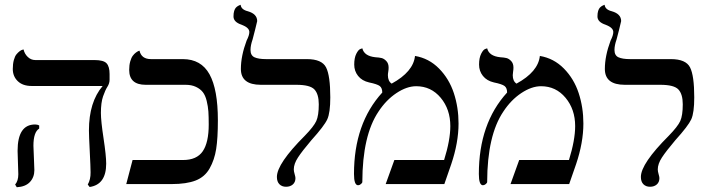

<svg xmlns="http://www.w3.org/2000/svg" viewBox="-20 -766 2971 799"><path d="M119.1 -159.2Q119.1 -150.4 121.1 -109.1Q123 -67.9 123 -58.1Q123 -28.3 104.5 -8.5Q85.9 11.2 49.8 13.2L43 2Q56.2 -13.2 56.2 -41Q56.2 -49.8 54.7 -88.9Q53.2 -127.9 53.2 -138.2Q53.2 -248 126 -248Q135.7 -248 143.1 -244.1V-231Q119.1 -216.3 119.1 -159.2ZM399.9 -295.9Q399.9 -262.7 410.9 -190.4Q421.9 -118.2 421.9 -85Q421.9 2 353 12.2L345.2 2Q357.4 -19 356.9 -48.8Q356.9 -69.8 353.5 -136Q350.1 -202.1 350.1 -223.1Q350.1 -341.3 407.2 -408.2H111.8Q74.7 -408.2 54 -428.2Q33.2 -448.2 33.2 -479Q33.2 -500 37.6 -516.1Q42 -532.2 48.6 -540Q55.2 -547.9 62 -553Q68.8 -558.1 73.7 -559.1L78.1 -560.1Q82 -542 95.5 -529.1Q108.9 -516.1 127 -516.1H373Q411.1 -516.1 423.6 -502.4Q436 -488.8 436 -458V-434.1Q436 -418.9 427 -405Q418 -391.1 408.9 -365Q399.9 -338.9 399.9 -295.9Z M848.6 -248Q848.6 -280.3 847.2 -301.8Q845.7 -323.2 840.1 -346.2Q834.5 -369.1 824 -382.6Q813.5 -396 795.4 -404.5Q777.3 -413.1 752.4 -413.1H586.4Q517.6 -413.1 517.6 -475.1Q517.6 -495.1 522 -510.5Q526.4 -525.9 532.5 -533.9Q538.6 -542 545.2 -546.9Q551.8 -551.8 556.2 -553.7L560.5 -555.2Q568.4 -520 608.4 -520H740.7Q816.9 -520 851.8 -457Q886.7 -394 886.7 -265.1Q886.7 -190.9 879.6 -146Q872.6 -101.1 852.5 -65.4Q832.5 -29.8 794.4 -14.9Q756.3 0 694.3 0H505.4L531.7 -100.1H741.7Q798.8 -100.1 823.7 -136.5Q848.6 -172.9 848.6 -248Z M1022.5 -558.1Q1022.5 -535.2 1039.1 -527.6Q1055.7 -520 1087.4 -520H1257.3Q1319.3 -520 1336.9 -485.6Q1354.5 -451.2 1354.5 -360.8Q1354.5 -296.9 1342 -269.5Q1329.6 -242.2 1275.4 -182.1Q1237.3 -137.2 1220 -110.6Q1202.6 -84 1202.6 -61Q1202.6 -53.2 1206.1 -41.5Q1209.5 -29.8 1209.5 -24.9Q1209.5 -7.8 1198.5 1.7Q1187.5 11.2 1170.4 11.2Q1153.3 11.2 1142.8 0.7Q1132.3 -9.8 1132.3 -29.8Q1132.3 -85 1248.5 -201.2Q1285.6 -239.3 1296.1 -262.2Q1306.6 -285.2 1306.6 -332Q1306.6 -374 1288.6 -393.6Q1270.5 -413.1 1213.4 -413.1H1065.4Q982.4 -413.1 982.4 -479Q982.4 -533.2 1006.3 -597.2Q1017.6 -619.1 1017.6 -632.8Q1017.6 -650.9 985.4 -663.1Q951.2 -674.3 951.7 -698.2Q951.7 -711.4 954.6 -720.7Q957.5 -730 961.9 -734.4Q966.3 -738.8 970.9 -741.5Q975.6 -744.1 978.5 -745.1L981.4 -746.1Q983.4 -726.1 1011.2 -719.2Q1050.3 -708 1050.3 -678.2Q1050.3 -676.3 1041.7 -642.6Q1033.2 -608.9 1031.2 -602.1Q1022.5 -577.1 1022.5 -558.1Z M1707 -533.2Q1765.1 -523.4 1807.1 -480.7Q1849.1 -438 1868.7 -378.4Q1888.2 -318.8 1888.2 -252Q1888.2 -172.9 1857.9 -83L1829.1 0H1585L1621.1 -100.1H1828.1Q1854 -183.1 1854 -241.2Q1854 -311 1814 -359.1Q1773.9 -407.2 1711.9 -407.2Q1672.9 -407.2 1629.9 -378.7Q1586.9 -350.1 1555.2 -301.8Q1488.3 -202.6 1487.8 -8.8Q1487.8 -4.9 1481.9 0Q1476.1 4.9 1470.2 4.9Q1453.1 4.9 1453.1 -42Q1453.1 -252 1570.8 -380.9Q1570.8 -399.9 1560.3 -408Q1549.8 -416 1516.1 -422.9Q1486.3 -429.7 1470.2 -450Q1454.1 -470.2 1454.1 -497.1Q1454.1 -524.9 1462.6 -542Q1471.2 -559.1 1479.5 -562L1487.8 -564.9Q1495.6 -532.7 1542 -527.8Q1558.1 -526.9 1568.1 -524.4Q1578.1 -522 1587.6 -512Q1597.2 -502 1597.2 -484.9Q1597.2 -476.1 1595.7 -467.5Q1594.2 -459 1594.2 -453.1Q1594.2 -428.2 1609.9 -418Q1700.2 -467.3 1707 -533.2Z M2226.6 -533.2Q2284.7 -523.4 2326.7 -480.7Q2368.7 -438 2388.2 -378.4Q2407.7 -318.8 2407.7 -252Q2407.7 -172.9 2377.4 -83L2348.6 0H2104.5L2140.6 -100.1H2347.7Q2373.5 -183.1 2373.5 -241.2Q2373.5 -311 2333.5 -359.1Q2293.5 -407.2 2231.4 -407.2Q2192.4 -407.2 2149.4 -378.7Q2106.4 -350.1 2074.7 -301.8Q2007.8 -202.6 2007.3 -8.8Q2007.3 -4.9 2001.5 0Q1995.6 4.9 1989.7 4.9Q1972.7 4.9 1972.7 -42Q1972.7 -252 2090.3 -380.9Q2090.3 -399.9 2079.8 -408Q2069.3 -416 2035.6 -422.9Q2005.9 -429.7 1989.7 -450Q1973.6 -470.2 1973.6 -497.1Q1973.6 -524.9 1982.2 -542Q1990.7 -559.1 1999 -562L2007.3 -564.9Q2015.1 -532.7 2061.5 -527.8Q2077.6 -526.9 2087.6 -524.4Q2097.7 -522 2107.2 -512Q2116.7 -502 2116.7 -484.9Q2116.7 -476.1 2115.2 -467.5Q2113.8 -459 2113.8 -453.1Q2113.8 -428.2 2129.4 -418Q2219.7 -467.3 2226.6 -533.2Z M2537.1 -558.1Q2537.1 -535.2 2553.7 -527.6Q2570.3 -520 2602.1 -520H2772Q2834 -520 2851.6 -485.6Q2869.1 -451.2 2869.1 -360.8Q2869.1 -296.9 2856.7 -269.5Q2844.2 -242.2 2790 -182.1Q2752 -137.2 2734.6 -110.6Q2717.3 -84 2717.3 -61Q2717.3 -53.2 2720.7 -41.5Q2724.1 -29.8 2724.1 -24.9Q2724.1 -7.8 2713.1 1.7Q2702.1 11.2 2685.1 11.2Q2668 11.2 2657.5 0.7Q2647 -9.8 2647 -29.8Q2647 -85 2763.2 -201.2Q2800.3 -239.3 2810.8 -262.2Q2821.3 -285.2 2821.3 -332Q2821.3 -374 2803.2 -393.6Q2785.2 -413.1 2728 -413.1H2580.1Q2497.1 -413.1 2497.1 -479Q2497.1 -533.2 2521 -597.2Q2532.2 -619.1 2532.2 -632.8Q2532.2 -650.9 2500 -663.1Q2465.8 -674.3 2466.3 -698.2Q2466.3 -711.4 2469.2 -720.7Q2472.2 -730 2476.6 -734.4Q2481 -738.8 2485.6 -741.5Q2490.2 -744.1 2493.2 -745.1L2496.1 -746.1Q2498 -726.1 2525.9 -719.2Q2564.9 -708 2564.9 -678.2Q2564.9 -676.3 2556.4 -642.6Q2547.9 -608.9 2545.9 -602.1Q2537.1 -577.1 2537.1 -558.1Z"/></svg>

Font: Linux Libertine Capitals
Style: Small Caps
Weight: 400
Designer: Philipp H. Poll
Foundry: Philipp H. Poll
Version: Version 5.1.3